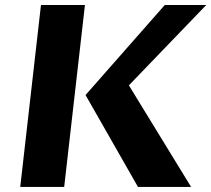

<svg xmlns="http://www.w3.org/2000/svg" viewBox="-20 -735 831 755"><path d="M232.4 0H59.6L141.1 -715.3H314ZM522.5 0 316.4 -361.3 627.9 -715.3H791L486.8 -399.4L731.4 0Z"/></svg>

Font: Proza Libre
Style: Bold Italic
Weight: 700
Designer: Jasper de Waard
Foundry: Jasper de Waard
Version: Version 1.000; ttfautohint (v1.4.1.8-43bc)